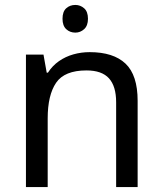

<svg xmlns="http://www.w3.org/2000/svg" viewBox="-20 -757 658 777"><path d="M285 -737Q305 -737 320.5 -723.5Q336 -710 336 -681Q336 -653 320.5 -639Q305 -625 285 -625Q263 -625 248 -639Q233 -653 233 -681Q233 -710 248 -723.5Q263 -737 285 -737ZM343 -546Q439 -546 488 -499.5Q537 -453 537 -349V0H450V-343Q450 -408 421 -440Q392 -472 330 -472Q241 -472 207 -422Q173 -372 173 -278V0H85V-536H156L169 -463H174Q192 -491 218.5 -509.5Q245 -528 277 -537Q309 -546 343 -546Z"/></svg>

Font: hexkorean15
Style: Book
Weight: 400
Designer: Jelle Bosma - Monotype Design Team
Foundry: Monotype Imaging Inc.
Version: Version 2.003